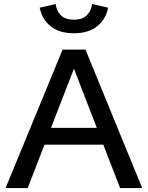

<svg xmlns="http://www.w3.org/2000/svg" viewBox="-20 -955 750 975"><path d="M8.3 0 297.9 -703.1H414.1L702.1 0H589.8L355.5 -606.4L120.6 0ZM167 -220.2V-305.7H543V-220.2ZM355 -786.1Q281.2 -786.1 237.1 -821.8Q192.9 -857.4 181.6 -916L262.7 -934.6Q267.1 -898.4 289.8 -876.7Q312.5 -855 355 -855Q397.5 -855 420.2 -876.7Q442.9 -898.4 447.8 -934.6L528.8 -916Q518.1 -857.4 473.6 -821.8Q429.2 -786.1 355 -786.1Z"/></svg>

Font: Schibsted Grotesk Medium
Style: Regular
Weight: 500
Designer: Bakken & Baeck AS, Henrik Kongsvoll
Foundry: Schibsted ASA
Version: Version 1.100;gftools[0.9.25]